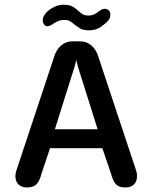

<svg xmlns="http://www.w3.org/2000/svg" viewBox="-20 -800 659 829"><path d="M96.5 9.5Q74.5 9.5 60.5 -3Q46.5 -15.5 46.5 -39Q46.5 -44.5 47.5 -51Q48.5 -57.5 51 -64.5L214.5 -557Q223 -585.5 243.8 -603.5Q264.5 -621.5 291.5 -621.5H326.5Q354 -621.5 374.8 -603.5Q395.5 -585.5 404 -557L567.5 -64.5Q570 -57.5 570.8 -51Q571.5 -44.5 571.5 -39Q571.5 -15.5 557.8 -3Q544 9.5 521.5 9.5Q493.5 9.5 480.2 -5Q467 -19.5 459.5 -49.5L422 -160H196L159 -49.5Q151.5 -19.5 138 -5Q124.5 9.5 96.5 9.5ZM217 -242H401.5L316.5 -512Q314.5 -520 312.8 -527.5Q311 -535 309 -541Q308 -535 306 -527.5Q304 -520 302 -512ZM364.5 -669Q340.5 -669 326.8 -676.8Q313 -684.5 300.5 -695Q290.5 -704 281.2 -709Q272 -714 257.5 -714Q243 -714 231 -709Q219 -704 210 -697.5Q203 -692.5 196.5 -689.5Q190 -686.5 184.5 -686.5Q176.5 -686.5 170.5 -694Q164.5 -701.5 164.5 -712Q164.5 -732.5 186.5 -752.5Q199 -763 216.5 -771.2Q234 -779.5 254.5 -779.5Q279 -779.5 292.5 -772.2Q306 -765 317 -754Q326.5 -745 336 -739Q345.5 -733 361.5 -733Q376 -733 386.5 -738Q397 -743 405 -749.5Q411.5 -755 418.2 -758.5Q425 -762 432.5 -762Q441.5 -762 449 -755.5Q456.5 -749 456.5 -736Q456.5 -721.5 447 -711Q436 -698 414.8 -683.5Q393.5 -669 364.5 -669Z"/></svg>

Font: Sono ExtraLight Monospace Medium
Style: Regular
Weight: 500
Version: Version 2.112